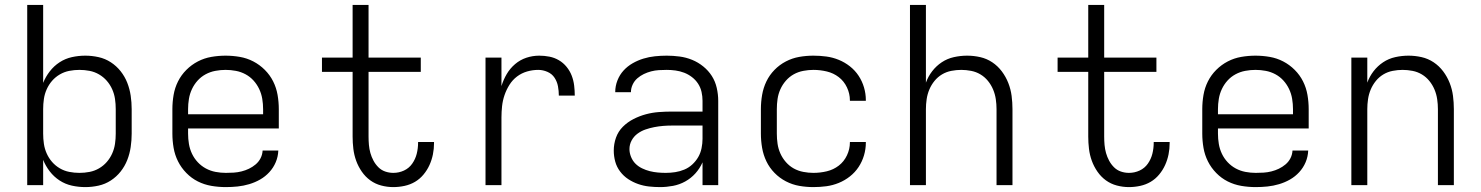

<svg xmlns="http://www.w3.org/2000/svg" viewBox="-20 -755 6040 783"><path d="M328 8Q300 8 273 2Q246 -4 223 -19Q200 -34 183 -56Q166 -78 156 -103V0H91V-735H156V-417Q166 -442 183 -464Q200 -486 223 -501Q246 -516 273 -522Q300 -528 328 -528Q355 -528 382 -522Q409 -516 432 -501Q455 -486 472 -464.5Q489 -443 499 -417.5Q509 -392 513 -364.5Q517 -337 517 -310V-210Q517 -183 513 -155.5Q509 -128 499 -102.5Q489 -77 472 -55.5Q455 -34 432 -19Q409 -4 382 2Q355 8 328 8ZM304 -50Q325 -50 345.5 -54Q366 -58 384 -68.5Q402 -79 415.5 -94.5Q429 -110 437.5 -129Q446 -148 449 -168.5Q452 -189 452 -210V-310Q452 -331 449 -351.5Q446 -372 437.5 -391Q429 -410 415.5 -425.5Q402 -441 384 -451.5Q366 -462 345.5 -466Q325 -470 304 -470Q283 -470 262.5 -466Q242 -462 224 -451.5Q206 -441 192.5 -425.5Q179 -410 170.5 -391Q162 -372 159 -351.5Q156 -331 156 -310V-210Q156 -189 159 -168.5Q162 -148 170.5 -129Q179 -110 192.5 -94.5Q206 -79 224 -68.5Q242 -58 262.5 -54Q283 -50 304 -50Z M901 8Q871 8 842 3Q813 -2 787 -15Q761 -28 740 -49.5Q719 -71 706 -97Q693 -123 688 -152Q683 -181 683 -210V-310Q683 -339 688 -368Q693 -397 706 -423Q719 -449 740 -470Q761 -491 787 -504.5Q813 -518 842 -523Q871 -528 900 -528Q929 -528 958 -523Q987 -518 1013 -504.5Q1039 -491 1060 -470Q1081 -449 1094 -423Q1107 -397 1112 -368Q1117 -339 1117 -310V-231H747V-210Q747 -189 750.5 -168Q754 -147 763 -128Q772 -109 786.5 -93.5Q801 -78 819.5 -68Q838 -58 859 -54Q880 -50 901 -50Q917 -50 933 -51Q949 -52 965 -56Q981 -60 995.5 -67Q1010 -74 1022.5 -84.5Q1035 -95 1042.5 -109.5Q1050 -124 1051 -141H1115Q1114 -116 1104.5 -93.5Q1095 -71 1078.5 -53Q1062 -35 1041 -23Q1020 -11 996.5 -4Q973 3 949 5.5Q925 8 901 8ZM747 -289H1053V-310Q1053 -331 1049.5 -352Q1046 -373 1037 -392Q1028 -411 1014 -426.5Q1000 -442 981.5 -452Q963 -462 942 -466Q921 -470 900 -470Q879 -470 858 -466Q837 -462 818.5 -452Q800 -442 786 -426.5Q772 -411 763 -392Q754 -373 750.5 -352Q747 -331 747 -310Z M1584 8Q1559 8 1534.5 1.5Q1510 -5 1490 -19.5Q1470 -34 1455.5 -55Q1441 -76 1432.5 -99.5Q1424 -123 1421 -148Q1418 -173 1418 -198V-462H1293V-520H1418V-735H1483V-520H1696V-462H1483V-198Q1483 -181 1484.5 -164Q1486 -147 1490.5 -131Q1495 -115 1503 -100Q1511 -85 1523 -73Q1535 -61 1551 -55.5Q1567 -50 1584 -50Q1607 -50 1627.5 -59.5Q1648 -69 1661 -87.5Q1674 -106 1679.5 -128Q1685 -150 1685 -173V-176H1750V-171Q1750 -148 1745.5 -125.5Q1741 -103 1731.5 -82Q1722 -61 1707 -43Q1692 -25 1672.5 -13.5Q1653 -2 1630 3Q1607 8 1584 8Z M1960 0V-520H2025V-404Q2033 -430 2046.5 -453Q2060 -476 2080.5 -493.5Q2101 -511 2126.5 -519.5Q2152 -528 2179 -528Q2200 -528 2220.5 -524Q2241 -520 2259 -509.5Q2277 -499 2290.5 -482.5Q2304 -466 2311.5 -446.5Q2319 -427 2321.5 -406Q2324 -385 2324 -365H2259Q2259 -384 2255.5 -403Q2252 -422 2241.5 -438Q2231 -454 2212.5 -462Q2194 -470 2175 -470Q2152 -470 2129.5 -463.5Q2107 -457 2088.5 -443Q2070 -429 2057.5 -409Q2045 -389 2037.5 -367Q2030 -345 2027.5 -322Q2025 -299 2025 -276V0Z M2672 8Q2649 8 2626.5 5.5Q2604 3 2582.5 -4.5Q2561 -12 2542 -24.5Q2523 -37 2509 -55.5Q2495 -74 2489 -96Q2483 -118 2483 -141Q2483 -168 2492 -193.5Q2501 -219 2520 -238Q2539 -257 2563.5 -269.5Q2588 -282 2614 -289Q2640 -296 2667 -298Q2694 -300 2721 -300H2845V-344Q2845 -362 2841 -380Q2837 -398 2827 -413.5Q2817 -429 2802 -440.5Q2787 -452 2770 -458.5Q2753 -465 2735 -467.5Q2717 -470 2699 -470Q2683 -470 2667 -469Q2651 -468 2635.5 -464Q2620 -460 2605.5 -453Q2591 -446 2579 -435.5Q2567 -425 2560 -410Q2553 -395 2553 -379H2489V-380Q2489 -404 2498 -427Q2507 -450 2523 -467.5Q2539 -485 2560 -497Q2581 -509 2604 -516Q2627 -523 2651 -525.5Q2675 -528 2699 -528Q2725 -528 2751.5 -524.5Q2778 -521 2802.5 -511Q2827 -501 2848 -484Q2869 -467 2883 -445Q2897 -423 2903 -396.5Q2909 -370 2909 -344V0H2845V-93Q2834 -68 2816 -48Q2798 -28 2774.5 -15Q2751 -2 2724.5 3Q2698 8 2672 8ZM2695 -50Q2715 -50 2734 -53Q2753 -56 2771 -63.5Q2789 -71 2803.5 -84.5Q2818 -98 2827.5 -114.5Q2837 -131 2841 -150.5Q2845 -170 2845 -189V-243H2721Q2702 -243 2684 -241.5Q2666 -240 2648 -236.5Q2630 -233 2612.5 -227Q2595 -221 2580 -210Q2565 -199 2556 -182.5Q2547 -166 2547 -147Q2547 -131 2553.5 -115Q2560 -99 2571.5 -87.5Q2583 -76 2598.5 -68.5Q2614 -61 2630 -57Q2646 -53 2662.5 -51.5Q2679 -50 2695 -50Z M3297 8Q3268 8 3239.5 3Q3211 -2 3185 -15.5Q3159 -29 3138.5 -50Q3118 -71 3105.5 -97Q3093 -123 3088 -152Q3083 -181 3083 -210V-310Q3083 -339 3088 -368Q3093 -397 3105.5 -423Q3118 -449 3138.5 -470Q3159 -491 3185 -504.5Q3211 -518 3239.5 -523Q3268 -528 3297 -528Q3324 -528 3350 -524.5Q3376 -521 3400.5 -511Q3425 -501 3446 -484.5Q3467 -468 3481.5 -446Q3496 -424 3503.5 -398.5Q3511 -373 3511 -347V-344H3446V-346Q3446 -373 3434 -398.5Q3422 -424 3400.5 -440.5Q3379 -457 3352 -463.5Q3325 -470 3297 -470Q3277 -470 3256 -466Q3235 -462 3217 -452Q3199 -442 3185 -426Q3171 -410 3162.5 -391Q3154 -372 3151 -351.5Q3148 -331 3148 -310V-210Q3148 -189 3151 -168.5Q3154 -148 3162.5 -129Q3171 -110 3185 -94Q3199 -78 3217 -68Q3235 -58 3256 -54Q3277 -50 3297 -50Q3325 -50 3352 -56.5Q3379 -63 3400.5 -79.5Q3422 -96 3434 -121.5Q3446 -147 3446 -174V-176H3511V-173Q3511 -147 3503.5 -121.5Q3496 -96 3481.5 -74Q3467 -52 3446 -35.5Q3425 -19 3400.5 -9Q3376 1 3350 4.5Q3324 8 3297 8Z M3691 0V-735H3756V-418Q3765 -443 3781.5 -464.5Q3798 -486 3820.5 -501Q3843 -516 3870 -522Q3897 -528 3924 -528Q3951 -528 3977.5 -522Q4004 -516 4026.5 -501Q4049 -486 4065.5 -464Q4082 -442 4092 -416.5Q4102 -391 4105.5 -364Q4109 -337 4109 -310V0H4044V-310Q4044 -330 4041 -350.5Q4038 -371 4030 -390Q4022 -409 4009 -425Q3996 -441 3978.5 -451.5Q3961 -462 3940.5 -466Q3920 -470 3900 -470Q3880 -470 3859.5 -466Q3839 -462 3821.5 -451.5Q3804 -441 3791 -425Q3778 -409 3770 -390Q3762 -371 3759 -350.5Q3756 -330 3756 -310V0Z M4584 8Q4559 8 4534.5 1.5Q4510 -5 4490 -19.5Q4470 -34 4455.5 -55Q4441 -76 4432.5 -99.5Q4424 -123 4421 -148Q4418 -173 4418 -198V-462H4293V-520H4418V-735H4483V-520H4696V-462H4483V-198Q4483 -181 4484.5 -164Q4486 -147 4490.5 -131Q4495 -115 4503 -100Q4511 -85 4523 -73Q4535 -61 4551 -55.5Q4567 -50 4584 -50Q4607 -50 4627.5 -59.5Q4648 -69 4661 -87.5Q4674 -106 4679.5 -128Q4685 -150 4685 -173V-176H4750V-171Q4750 -148 4745.5 -125.5Q4741 -103 4731.5 -82Q4722 -61 4707 -43Q4692 -25 4672.5 -13.5Q4653 -2 4630 3Q4607 8 4584 8Z M5101 8Q5071 8 5042 3Q5013 -2 4987 -15Q4961 -28 4940 -49.5Q4919 -71 4906 -97Q4893 -123 4888 -152Q4883 -181 4883 -210V-310Q4883 -339 4888 -368Q4893 -397 4906 -423Q4919 -449 4940 -470Q4961 -491 4987 -504.5Q5013 -518 5042 -523Q5071 -528 5100 -528Q5129 -528 5158 -523Q5187 -518 5213 -504.5Q5239 -491 5260 -470Q5281 -449 5294 -423Q5307 -397 5312 -368Q5317 -339 5317 -310V-231H4947V-210Q4947 -189 4950.5 -168Q4954 -147 4963 -128Q4972 -109 4986.5 -93.5Q5001 -78 5019.5 -68Q5038 -58 5059 -54Q5080 -50 5101 -50Q5117 -50 5133 -51Q5149 -52 5165 -56Q5181 -60 5195.5 -67Q5210 -74 5222.5 -84.5Q5235 -95 5242.5 -109.5Q5250 -124 5251 -141H5315Q5314 -116 5304.5 -93.5Q5295 -71 5278.5 -53Q5262 -35 5241 -23Q5220 -11 5196.5 -4Q5173 3 5149 5.5Q5125 8 5101 8ZM4947 -289H5253V-310Q5253 -331 5249.5 -352Q5246 -373 5237 -392Q5228 -411 5214 -426.5Q5200 -442 5181.5 -452Q5163 -462 5142 -466Q5121 -470 5100 -470Q5079 -470 5058 -466Q5037 -462 5018.5 -452Q5000 -442 4986 -426.5Q4972 -411 4963 -392Q4954 -373 4950.5 -352Q4947 -331 4947 -310Z M5491 0V-520H5556V-418Q5565 -443 5581.5 -464.5Q5598 -486 5620.5 -501Q5643 -516 5670 -522Q5697 -528 5724 -528Q5751 -528 5777.5 -522Q5804 -516 5826.5 -501Q5849 -486 5865.5 -464Q5882 -442 5892 -416.5Q5902 -391 5905.5 -364Q5909 -337 5909 -310V0H5844V-310Q5844 -330 5841 -350.5Q5838 -371 5830 -390Q5822 -409 5809 -425Q5796 -441 5778.5 -451.5Q5761 -462 5740.5 -466Q5720 -470 5700 -470Q5680 -470 5659.5 -466Q5639 -462 5621.5 -451.5Q5604 -441 5591 -425Q5578 -409 5570 -390Q5562 -371 5559 -350.5Q5556 -330 5556 -310V0Z"/></svg>

Font: Iosevka Light Extended
Style: Regular
Weight: 300
Width: 7
Monospace: yes
Designer: Belleve Invis
Foundry: Belleve Invis
Version: Version 32.5.0; ttfautohint (v1.8.4)